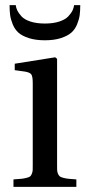

<svg xmlns="http://www.w3.org/2000/svg" viewBox="-20 -724 331 744"><path d="M17.1 -704.1H41Q42 -694.3 46.9 -683.8Q51.8 -673.3 63 -660.9Q74.2 -648.4 97.7 -640.6Q121.1 -632.8 153.8 -632.8Q186.5 -632.8 210 -640.6Q233.4 -648.4 244.9 -660.9Q256.3 -673.3 261.2 -683.8Q266.1 -694.3 267.1 -704.1H291Q291 -682.1 288.8 -665.5Q286.6 -648.9 278.6 -629.4Q270.5 -609.9 256.3 -597.4Q242.2 -585 216.1 -576.4Q189.9 -567.9 153.8 -567.9Q117.7 -567.9 91.6 -576.4Q65.4 -585 51.5 -597.4Q37.6 -609.9 29.5 -629.4Q21.5 -648.9 19.3 -665.5Q17.1 -682.1 17.1 -704.1ZM32.2 0V-28.8Q52.7 -30.3 63 -31.2Q73.2 -32.2 83.3 -34.9Q93.3 -37.6 96.7 -40.3Q100.1 -43 103.3 -50.5Q106.4 -58.1 106.7 -65.2Q106.9 -72.3 106.9 -86.9V-401.9Q106.9 -428.2 101.1 -436Q95.2 -443.8 75.2 -446.8L37.1 -452.1V-477.1L193.8 -502L201.2 -496.1V-86.9Q201.2 -72.8 201.4 -65.2Q201.7 -57.6 204.8 -50.5Q208 -43.5 211.7 -40.5Q215.3 -37.6 225.3 -34.9Q235.4 -32.2 245.6 -31.2Q255.9 -30.3 275.9 -28.8V0Z"/></svg>

Font: Heuristica
Style: Regular
Weight: 400
Version: Version 1.0.2